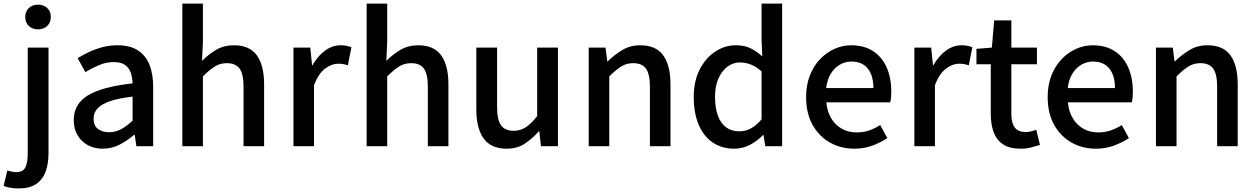

<svg xmlns="http://www.w3.org/2000/svg" viewBox="-68 -817 7017 1073"><path d="M37 236Q9 236 -12 232Q-33 228 -48 222L-27 136Q-16 139 -3 142Q10 145 23 145Q61 145 74 118Q87 91 87 43V-551H203V41Q203 98 187 142Q171 186 134.5 211Q98 236 37 236ZM144 -653Q113 -653 93 -672Q73 -691 73 -723Q73 -753 93 -772Q113 -791 144 -791Q176 -791 196 -772Q216 -753 216 -723Q216 -691 196 -672Q176 -653 144 -653Z M506 14Q459 14 422.5 -6Q386 -26 365 -62Q344 -98 344 -146Q344 -235 422.5 -283.5Q501 -332 673 -351Q672 -383 663 -410Q654 -437 631.5 -453.5Q609 -470 568 -470Q525 -470 485 -453Q445 -436 409 -414L366 -492Q395 -510 430 -526.5Q465 -543 505 -553.5Q545 -564 588 -564Q657 -564 701 -536.5Q745 -509 766.5 -457Q788 -405 788 -331V0H694L685 -63H681Q644 -31 600 -8.5Q556 14 506 14ZM541 -78Q577 -78 608 -94.5Q639 -111 673 -143V-277Q592 -268 544 -250.5Q496 -233 475.5 -209.5Q455 -186 455 -155Q455 -114 480 -96Q505 -78 541 -78Z M951 0V-797H1066V-586L1061 -477Q1097 -513 1140 -538.5Q1183 -564 1239 -564Q1327 -564 1367.5 -507.5Q1408 -451 1408 -346V0H1293V-332Q1293 -403 1271 -433.5Q1249 -464 1200 -464Q1162 -464 1132.5 -445.5Q1103 -427 1066 -390V0Z M1572 0V-551H1666L1676 -452H1678Q1708 -505 1749 -534.5Q1790 -564 1835 -564Q1855 -564 1869 -561Q1883 -558 1896 -553L1876 -452Q1861 -457 1849 -459Q1837 -461 1820 -461Q1787 -461 1750 -434.5Q1713 -408 1687 -342V0Z M1981 0V-797H2096V-586L2091 -477Q2127 -513 2170 -538.5Q2213 -564 2269 -564Q2357 -564 2397.5 -507.5Q2438 -451 2438 -346V0H2323V-332Q2323 -403 2301 -433.5Q2279 -464 2230 -464Q2192 -464 2162.5 -445.5Q2133 -427 2096 -390V0Z M2764 14Q2676 14 2635 -43Q2594 -100 2594 -204V-551H2710V-218Q2710 -148 2732 -117Q2754 -86 2802 -86Q2840 -86 2870 -105.5Q2900 -125 2934 -168V-551H3050V0H2955L2946 -83H2943Q2905 -40 2863 -13Q2821 14 2764 14Z M3222 0V-551H3316L3326 -474H3328Q3366 -511 3410 -537.5Q3454 -564 3510 -564Q3598 -564 3638.5 -507.5Q3679 -451 3679 -346V0H3564V-332Q3564 -403 3542 -433.5Q3520 -464 3471 -464Q3433 -464 3403.5 -445.5Q3374 -427 3337 -390V0Z M4035 14Q3967 14 3916 -20Q3865 -54 3837 -119Q3809 -184 3809 -275Q3809 -364 3842.5 -429Q3876 -494 3929.5 -529Q3983 -564 4044 -564Q4092 -564 4125.5 -547.5Q4159 -531 4192 -502L4188 -593V-797H4303V0H4209L4199 -62H4196Q4165 -30 4124 -8Q4083 14 4035 14ZM4063 -83Q4098 -83 4128 -99Q4158 -115 4188 -150V-418Q4158 -445 4128 -456.5Q4098 -468 4067 -468Q4029 -468 3997.5 -444.5Q3966 -421 3947 -378.5Q3928 -336 3928 -276Q3928 -214 3944 -170.5Q3960 -127 3990.5 -105Q4021 -83 4063 -83Z M4706 14Q4631 14 4570 -20.5Q4509 -55 4473 -119.5Q4437 -184 4437 -275Q4437 -342 4458 -395.5Q4479 -449 4515 -486.5Q4551 -524 4596 -544Q4641 -564 4688 -564Q4761 -564 4811 -531.5Q4861 -499 4887 -440.5Q4913 -382 4913 -304Q4913 -287 4911.5 -271.5Q4910 -256 4907 -245H4550Q4555 -193 4577.5 -155.5Q4600 -118 4636.5 -97.5Q4673 -77 4720 -77Q4757 -77 4789 -88Q4821 -99 4851 -118L4891 -45Q4853 -20 4806.5 -3Q4760 14 4706 14ZM4549 -325H4813Q4813 -395 4781.5 -434Q4750 -473 4690 -473Q4656 -473 4626 -456Q4596 -439 4575.5 -406Q4555 -373 4549 -325Z M5042 0V-551H5136L5146 -452H5148Q5178 -505 5219 -534.5Q5260 -564 5305 -564Q5325 -564 5339 -561Q5353 -558 5366 -553L5346 -452Q5331 -457 5319 -459Q5307 -461 5290 -461Q5257 -461 5220 -434.5Q5183 -408 5157 -342V0Z M5636 14Q5574 14 5537.5 -10.5Q5501 -35 5485 -78.5Q5469 -122 5469 -180V-458H5389V-544L5475 -551L5488 -703H5584V-551H5727V-458H5584V-179Q5584 -130 5603 -104.5Q5622 -79 5665 -79Q5679 -79 5695 -83Q5711 -87 5723 -92L5744 -7Q5722 0 5694.5 7Q5667 14 5636 14Z M6056 14Q5981 14 5920 -20.5Q5859 -55 5823 -119.5Q5787 -184 5787 -275Q5787 -342 5808 -395.5Q5829 -449 5865 -486.5Q5901 -524 5946 -544Q5991 -564 6038 -564Q6111 -564 6161 -531.5Q6211 -499 6237 -440.5Q6263 -382 6263 -304Q6263 -287 6261.5 -271.5Q6260 -256 6257 -245H5900Q5905 -193 5927.5 -155.5Q5950 -118 5986.5 -97.5Q6023 -77 6070 -77Q6107 -77 6139 -88Q6171 -99 6201 -118L6241 -45Q6203 -20 6156.5 -3Q6110 14 6056 14ZM5899 -325H6163Q6163 -395 6131.5 -434Q6100 -473 6040 -473Q6006 -473 5976 -456Q5946 -439 5925.5 -406Q5905 -373 5899 -325Z M6392 0V-551H6486L6496 -474H6498Q6536 -511 6580 -537.5Q6624 -564 6680 -564Q6768 -564 6808.5 -507.5Q6849 -451 6849 -346V0H6734V-332Q6734 -403 6712 -433.5Q6690 -464 6641 -464Q6603 -464 6573.5 -445.5Q6544 -427 6507 -390V0Z"/></svg>

Font: Noto Sans SC Thin Medium
Style: Regular
Weight: 500
Version: Version 2.004-H2;hotconv 1.0.118;makeotfexe 2.5.65603